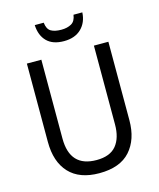

<svg xmlns="http://www.w3.org/2000/svg" viewBox="-133 -1011 921 1115"><g transform="rotate(-15 327.0 -454.0)"><path d="M572 -242Q572 -127 511 -58.5Q450 10 325 10Q206 10 144 -56.5Q82 -123 82 -243V-714H169V-240Q169 -68 329 -68Q410 -68 447.5 -113.5Q485 -159 485 -241V-714H572ZM470 -918Q467 -858 429 -821Q391 -784 325 -784Q258 -784 222.5 -819.5Q187 -855 184 -918H238Q242 -879 264.5 -865.5Q287 -852 327 -852Q363 -852 387.5 -866Q412 -880 417 -918Z"/></g></svg>

Font: Noto Sans Thai SemCond
Style: Regular
Weight: 400
Width: 4
Designer: Monotype Design Team
Foundry: Monotype Imaging Inc.
Version: Version 2.002; ttfautohint (v1.8.4.7-5d5b)